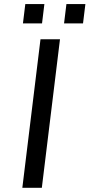

<svg xmlns="http://www.w3.org/2000/svg" viewBox="-20 -899 429 919"><path d="M286.6 -787.1 297.9 -879.4H388.7L377.4 -787.1ZM89.8 -787.1 101.1 -879.4H192.4L181.2 -787.1ZM86.9 0 173.8 -710.9H267.1L180.2 0Z"/></svg>

Font: Ride
Style: Italic
Weight: 400
Version: Version 3.000